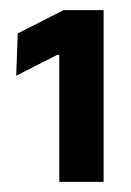

<svg xmlns="http://www.w3.org/2000/svg" viewBox="-20 -722 259 379"><path d="M184.5 -363H97V-613.5H92.5L12 -572.5L15 -656L105.5 -702H184.5Z"/></svg>

Font: Anek Malayalam SemiBold
Style: Regular
Weight: 600
Version: Version 1.003